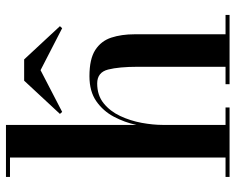

<svg xmlns="http://www.w3.org/2000/svg" viewBox="-93 -697 790 644"><g transform="rotate(-90 302.0 -375.0)"><path d="M388.6 -634 248.7 -561.5 241.9 -569 353.4 -689H424.7L536.2 -569L529.4 -561.5ZM30.5 -13.5H95.5V-736.5H30.5V-750H205V-312.5Q213.5 -352 232.5 -388Q251.5 -424 284.5 -447Q317.5 -470 368.5 -470Q426 -470 456.2 -450.5Q486.5 -431 497.8 -396.8Q509 -362.5 509 -319V-13.5H574V0H341.5V-13.5H400V-307.5Q400 -370.5 390.8 -407.2Q381.5 -444 344 -444Q304.5 -444 277.8 -422.5Q251 -401 235 -367Q219 -333 212 -295Q205 -257 205 -223.5V-13.5H263.5V0H30.5Z"/></g></svg>

Font: Bodoni* 16 Medium
Style: Regular
Weight: 500
Version: Version 2.2